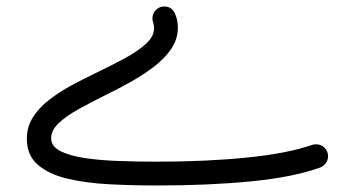

<svg xmlns="http://www.w3.org/2000/svg" viewBox="-20 -549 1078 583"><path d="M479 -529.3Q500.5 -529.3 510.3 -509.8Q520 -490.2 520 -465.3Q520 -429.7 499.5 -399.9Q479 -370.1 445.6 -345Q412.1 -319.8 373.8 -298.6Q335.4 -277.3 299.3 -259.8Q255.9 -238.3 218.5 -217.5Q181.2 -196.8 158.2 -175Q135.3 -153.3 135.3 -129.4Q135.3 -104.5 163.6 -90.1Q191.9 -75.7 238.8 -68.8Q285.6 -62 342.5 -60.1Q399.4 -58.1 456.5 -58.1Q606.9 -58.1 730 -70.6Q853 -83 927.2 -108.9Q932.6 -110.8 939.9 -110.8Q955.1 -110.8 965.6 -100.3Q976.1 -89.8 976.1 -74.7Q976.1 -62.5 969.2 -53.5Q962.4 -44.4 952.6 -40.5Q870.1 -10.7 742.2 1.7Q614.3 14.2 456.5 14.2Q381.8 14.2 311.3 10.5Q240.7 6.8 184.3 -6.6Q127.9 -20 94.7 -48.8Q61.5 -77.6 61.5 -127.9Q61.5 -164.1 80.1 -193.1Q98.6 -222.2 129.2 -245.8Q159.7 -269.5 195.8 -289.1Q231.9 -308.6 266.6 -325.2Q316.4 -349.1 357.7 -371.3Q398.9 -393.6 423.3 -416Q447.8 -438.5 447.8 -463.4Q447.8 -472.2 444.8 -481.4Q442.9 -485.8 442.9 -493.2Q442.9 -508.3 453.4 -518.8Q463.9 -529.3 479 -529.3Z"/></svg>

Font: Mikhak-FD Regular
Style: FD-Regular
Weight: 400
Designer: Amin Abedi
Version: Version 3.2